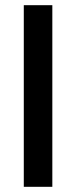

<svg xmlns="http://www.w3.org/2000/svg" viewBox="-20 -720 293 740"><path d="M71.7 0V-700H181.7V0Z"/></svg>

Font: Funnel Sans Medium
Style: Regular
Weight: 500
Version: Version 1.000; Beta; Release 5; Build 24; ttfautohint (v1.8.